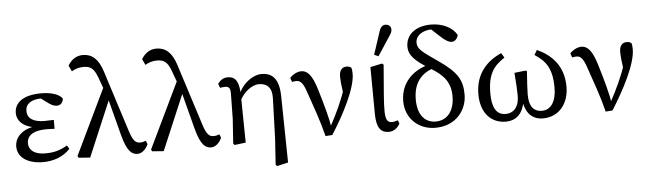

<svg xmlns="http://www.w3.org/2000/svg" viewBox="-55 -988 4721 1399"><g transform="rotate(-5 2306.0 -288.5)"><path d="M225.8 13.1C301.3 13.1 375.3 -13 424 -67.1L408.1 -92.7C346.5 -55.2 295.3 -48.9 246.1 -48.9C167 -48.9 126.5 -83.7 126.5 -133.8C126.5 -177.5 156.7 -223.4 271.2 -223.4C286.2 -223.4 296.3 -223.4 329.4 -221.4V-286.7C299.3 -285.7 281.7 -284.7 261.7 -284.7C177.4 -284.7 136 -315.8 136 -368.2C136 -420.8 178.5 -450.5 255.8 -450.5C275.7 -450.5 293.1 -448.9 316.4 -443.8L305.7 -461.3L235.4 -460.9L287.2 -421.6C319.9 -396.6 338.9 -387.7 361.4 -387.7C390.8 -387.7 407.9 -411.6 407.9 -437.3C384.3 -469.1 326 -487.7 254.9 -487.7C117.3 -487.7 57.8 -432.5 57.8 -360.3C57.8 -296 115.8 -245.9 221.5 -241.9V-254.2C116.3 -252.8 39.7 -197.3 39.7 -117C39.7 -32.9 119.5 13.1 225.8 13.1Z M485.4 3.8 569.4 10 751.8 -420.7 717.9 -507.6 478.3 -9.1 485.4 3.8ZM916.9 13.1C948 13.1 978.4 -14.6 994.2 -51.1L984.1 -76.5C968.3 -70.6 956 -67.6 941 -67.6C910.2 -67.6 889.8 -85.5 867.4 -155.6L722.8 -608.6C693.5 -700.1 646.7 -739.2 580.6 -739.2C530.9 -739.2 494.8 -711.3 470.9 -671L491.6 -627.8C514.8 -642 544.3 -652.3 576.9 -652.3C628.1 -652.3 654.5 -635.2 680 -565.1L734.2 -416.6L807.5 -134.7C840.5 -8.5 876.8 13.1 916.9 13.1Z M1023.4 3.8 1107.4 10 1289.8 -420.7 1255.9 -507.6 1016.3 -9.1 1023.4 3.8ZM1454.9 13.1C1486 13.1 1516.4 -14.6 1532.2 -51.1L1522.1 -76.5C1506.3 -70.6 1494 -67.6 1479 -67.6C1448.2 -67.6 1427.8 -85.5 1405.4 -155.6L1260.8 -608.6C1231.5 -700.1 1184.7 -739.2 1118.6 -739.2C1068.9 -739.2 1032.8 -711.3 1008.9 -671L1029.6 -627.8C1052.8 -642 1082.3 -652.3 1114.9 -652.3C1166.1 -652.3 1192.5 -635.2 1218 -565.1L1272.2 -416.6L1345.5 -134.7C1378.5 -8.5 1414.8 13.1 1454.9 13.1Z M1616.4 -0.2 1625.9 10.2 1708 0 1703 -345.9C1702 -442.7 1677.1 -485.5 1619.4 -485.5C1584.5 -485.5 1564.5 -469.2 1545.2 -444.3L1556.4 -414C1569.1 -415.9 1582 -417.8 1594.6 -417.8C1623.7 -417.8 1631.8 -399.8 1631.8 -369.8L1628.9 -180.7L1616.4 -0.2ZM1911.2 179.8 1920.7 190.2 2002.8 171.5 1994.9 -313.4C1992.9 -444.1 1943.7 -487.7 1865.4 -487.7C1798.9 -487.7 1707.3 -421.8 1685 -321.4L1698 -305.7C1724.2 -362.6 1784.7 -415.7 1841.2 -415.7C1898.9 -415.7 1936.4 -382.6 1933.5 -304.4L1923.8 -11.3L1911.2 179.8Z M2291.6 3.4 2341.5 -0.1C2430 -138.7 2527.8 -324.5 2527.8 -431.9C2527.8 -455.1 2525.8 -465.4 2522.7 -476C2515.1 -482.6 2506.8 -487.7 2486.9 -487.7C2455.3 -487.7 2434.7 -465 2434.7 -420.2C2434.7 -391.2 2438.3 -351.8 2451.3 -261.9L2460.5 -347.2C2421.2 -235.5 2388.5 -161.7 2326.5 -48.7L2341.9 -45C2329.1 -127.4 2301.9 -224 2266.7 -340.5C2235.6 -444.2 2201.7 -482.7 2156.6 -482.7C2129.5 -482.7 2095.6 -467.5 2072 -441L2083.2 -410.7C2092.2 -412.8 2102.2 -414.8 2115.2 -414.8C2146 -414.8 2164.3 -391.2 2185.2 -330.3C2223.7 -217.9 2262 -115.2 2291.6 3.4Z M2754.2 13.1C2790.2 13.1 2819 -9.9 2835.5 -39.7L2827.1 -65.3C2813.3 -60.3 2797.6 -56.4 2783.7 -56.4C2752.7 -56.4 2737.5 -72.2 2735.6 -135.5C2734.7 -203.9 2742.6 -277.8 2758.5 -477.4L2748.1 -487.5L2661.1 -468.8L2663.6 -125.1C2664.7 -28.9 2692.2 13.1 2754.2 13.1ZM2695.8 -555.9 2726.7 -542.5 2815.3 -677.4C2831.7 -701.8 2837.2 -712.3 2837.2 -728.9C2837.2 -751.5 2820.6 -766.9 2796.1 -766.9C2778.4 -766.9 2762.2 -756.5 2752 -726.3L2695.8 -555.9Z M3094.2 13.1C3247.9 13.1 3327.3 -98.8 3327.3 -209.9C3327.3 -316.7 3291.5 -376.5 3158.9 -468.4C3043 -548.6 3011.3 -570.1 3011.3 -616.7C3011.3 -668.8 3063.2 -703.8 3130.9 -703.8C3159.8 -703.8 3176.9 -698.6 3194.6 -685.8L3186 -716.6L3102.3 -725.2L3187.1 -646.9C3221 -615.2 3247.1 -600.5 3267.7 -600.5C3290.9 -600.5 3309.1 -618.9 3314.9 -647.2C3283.6 -703.3 3211.2 -739.2 3127.3 -739.2C3016.7 -739.2 2942.5 -683.1 2942.5 -593.1C2942.5 -531.1 2984.7 -486.6 3099.5 -417.6C3191.4 -362.3 3238.7 -305.3 3238.7 -205.7C3238.7 -104.4 3190.8 -32.2 3100.6 -32.2C3028.7 -32.2 2969.7 -84.2 2969.7 -204.3C2969.7 -334 3035.9 -415.2 3181.7 -435.7L3158 -460.2C3002.5 -451.6 2877.5 -356.2 2877.5 -200.5C2877.5 -71.2 2974.9 13.1 3094.2 13.1Z M3609.2 13.1C3684.7 13.1 3740 -31.5 3752.2 -140.6H3740.4C3753.6 -34.3 3804.1 13.1 3882.5 13.1C3994.9 13.1 4071.9 -74.2 4071.9 -202.5C4071.9 -359.5 3980.1 -442.2 3880.3 -487.6L3859.5 -452.6C3939 -400.6 3984.5 -345.5 3984.5 -201.4C3984.5 -102.6 3944.5 -42.7 3879 -42.7C3817.1 -42.7 3785.3 -84.4 3785.3 -169.4C3785.3 -206 3789.7 -272.5 3794.7 -339.9L3786.3 -345.2L3703 -335.6C3709 -258.8 3712 -204.9 3712 -168.8C3712 -77.8 3666 -42.7 3613.6 -42.7C3543.9 -42.7 3514.8 -101.6 3514.8 -201.5C3514.8 -344.1 3559.7 -400 3639.8 -452.6L3619 -487.6C3517.5 -441.6 3427.4 -357.8 3427.4 -202.5C3427.4 -61.5 3506.4 13.1 3609.2 13.1Z M4340.6 3.4 4390.5 -0.1C4479 -138.7 4576.8 -324.5 4576.8 -431.9C4576.8 -455.1 4574.8 -465.4 4571.7 -476C4564.1 -482.6 4555.8 -487.7 4535.9 -487.7C4504.3 -487.7 4483.7 -465 4483.7 -420.2C4483.7 -391.2 4487.3 -351.8 4500.3 -261.9L4509.5 -347.2C4470.2 -235.5 4437.5 -161.7 4375.5 -48.7L4390.9 -45C4378.1 -127.4 4350.9 -224 4315.7 -340.5C4284.6 -444.2 4250.7 -482.7 4205.6 -482.7C4178.5 -482.7 4144.6 -467.5 4121 -441L4132.2 -410.7C4141.2 -412.8 4151.2 -414.8 4164.2 -414.8C4195 -414.8 4213.3 -391.2 4234.2 -330.3C4272.7 -217.9 4311 -115.2 4340.6 3.4Z"/></g></svg>

Font: Source Serif Variable
Style: Regular
Weight: 389
Designer: Frank Grießhammer
Foundry: Adobe Systems Incorporated
Version: Version 3.001;hotconv 1.0.111;makeotfexe 2.5.65597